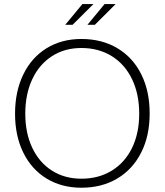

<svg xmlns="http://www.w3.org/2000/svg" viewBox="-20 -901 801 934"><path d="M376 12.2Q279.8 12.2 206.5 -32.5Q133.3 -77.1 93.3 -158.7Q53.2 -240.2 53.2 -347.7Q53.2 -456.1 93.3 -538.6Q133.3 -621.1 206.5 -666.3Q279.8 -711.4 376 -711.4Q475.6 -711.4 551.3 -666.3Q627 -621.1 667.7 -538.6Q708.5 -456.1 708 -347.7Q708 -240.2 666.7 -158.7Q625.5 -77.1 550.3 -32.5Q475.1 12.2 376 12.2ZM376 -31.7Q460 -31.7 523.9 -71Q587.9 -110.4 622.6 -181.9Q657.2 -253.4 657.2 -348.1Q657.2 -443.4 622.3 -515.9Q587.4 -588.4 523.7 -627.9Q460 -667.5 376 -667.5Q294.4 -667.5 232.7 -627.7Q170.9 -587.9 137 -515.6Q103 -443.4 103 -347.7Q103 -253.4 137 -181.9Q170.9 -110.4 232.7 -71Q294.4 -31.7 376 -31.7ZM488.8 -881.3H542.5L441.4 -780.3H405.3ZM380.9 -881.3H434.6L333 -780.3H297.4Z"/></svg>

Font: DavidDev Light
Style: Regular
Weight: 300
Designer: David.dev
Foundry: David.dev
Version: Version 1.001;FEAKit 1.0